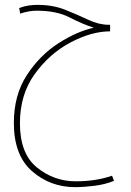

<svg xmlns="http://www.w3.org/2000/svg" viewBox="-20 -376 540 790"><path d="M289 394Q324 394 368.5 388.5Q413 383 449 368L441 347Q375 370 291 370Q203 370 132.5 313.5Q62 257 62 131Q62 13 123 -71.5Q184 -156 270.5 -201.5Q357 -247 433 -247V-274H428Q387 -274 343.5 -294.5Q300 -315 249 -335.5Q198 -356 134 -356Q118 -356 99 -353.5Q80 -351 59 -343L63 -320Q99 -332 131 -332Q213 -332 267 -304Q321 -276 366 -262Q297 -247 220.5 -198Q144 -149 90.5 -67Q37 15 37 130Q37 263 112 328.5Q187 394 289 394Z"/></svg>

Font: Noto Sans Arabic Condensed Thin
Style: Regular
Weight: 250
Width: 3
Designer: Nadine Chahine
Foundry: Monotype Imaging Inc.
Version: 1.001